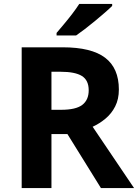

<svg xmlns="http://www.w3.org/2000/svg" viewBox="-20 -954 700 974"><path d="M298 -714Q444 -714 513.5 -661Q583 -608 583 -500Q583 -451 564.5 -414.5Q546 -378 515.5 -352.5Q485 -327 450 -311L660 0H492L322 -274H241V0H90V-714ZM287 -590H241V-397H290Q365 -397 397.5 -422Q430 -447 430 -496Q430 -547 395.5 -568.5Q361 -590 287 -590ZM549 -924Q535 -910 512 -890Q489 -870 462.5 -848Q436 -826 410.5 -806.5Q385 -787 366 -774H267V-787Q283 -806 304.5 -831.5Q326 -857 347 -884.5Q368 -912 382 -934H549Z"/></svg>

Font: Noto Sans Sundanese
Style: Regular
Weight: 400
Designer: Monotype Design Team (Regular), Sérgio L. Martins (other weights)
Foundry: Monotype Imaging Inc.
Version: Version 2.003